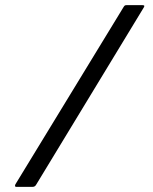

<svg xmlns="http://www.w3.org/2000/svg" viewBox="-20 -727 596 747"><path d="M121 -9Q119 -5 115.5 -2.5Q112 0 107 0H43Q39 0 38.5 -3Q38 -6 40 -10L461 -700Q464 -705 466.5 -706Q469 -707 473 -707H534Q541 -707 541.5 -704Q542 -701 534 -689Z"/></svg>

Font: Glory Thin Medium
Style: Regular
Weight: 500
Version: Version 1.011